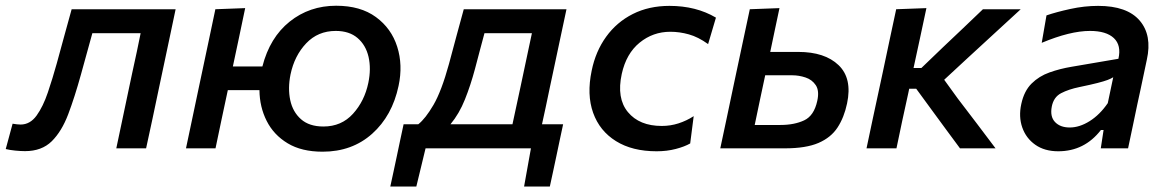

<svg xmlns="http://www.w3.org/2000/svg" viewBox="-62 -530 4160 686"><path d="M27.5 10Q12 10 -8 8Q-28 6 -41.5 2.5L-17 -88Q-9.5 -86.5 -1.2 -85.8Q7 -85 11.5 -85Q45.5 -85 68.8 -117.2Q92 -149.5 109 -199.8Q126 -250 141 -304Q154.5 -353.5 168 -402.8Q181.5 -452 194 -497H565.5Q554 -443 543 -390.2Q532 -337.5 517 -267.5L506.5 -218Q493.5 -156.5 482.8 -105.5Q472 -54.5 460 0H353.5Q365 -54.5 375.8 -105.5Q386.5 -156.5 399.5 -218L410 -267.5Q419.5 -310.5 426.8 -345Q434 -379.5 440.5 -411.5H268Q257.5 -374 247.2 -336.2Q237 -298.5 227 -263Q205 -183.5 181.8 -122Q158.5 -60.5 122.8 -25.2Q87 10 27.5 10Z M602.5 0Q614 -54.5 624.8 -105.5Q635.5 -156.5 648.5 -218L659 -267.5Q674 -337.5 685 -390.2Q696 -443 707.5 -497L814 -501Q802.5 -445.5 791.8 -395Q781 -344.5 770 -292.5H875.5Q902 -396 973 -452.8Q1044 -509.5 1139 -509.5Q1226 -509.5 1281.2 -469Q1336.5 -428.5 1357.2 -363Q1378 -297.5 1362 -223Q1339.5 -116.5 1267.8 -52.2Q1196 12 1090.5 12Q1015.5 12 965.8 -18Q916 -48 890.8 -98Q865.5 -148 865 -208H752Q739.5 -150 729.2 -101.2Q719 -52.5 708 0ZM1093.5 -78Q1158 -78 1199.2 -123.5Q1240.5 -169 1254 -234Q1264.5 -284.5 1254.8 -326.8Q1245 -369 1215.5 -394.2Q1186 -419.5 1137.5 -419.5Q1074 -419.5 1032 -375.2Q990 -331 976 -264Q966 -214.5 975 -172.2Q984 -130 1013.5 -104Q1043 -78 1093.5 -78Z M1332.5 136.5Q1338.5 109.5 1344.2 82.5Q1350 55.5 1355.5 29.5Q1361.5 0.5 1367.8 -29Q1374 -58.5 1380 -86H1432.5Q1458 -106 1486.8 -155.2Q1515.5 -204.5 1542 -301Q1557.5 -359.5 1570.2 -406Q1583 -452.5 1595 -497H1962Q1950 -442 1939.2 -390Q1928.5 -338 1913.5 -269L1902.5 -217.5Q1894.5 -179 1887.8 -147.2Q1881 -115.5 1874.5 -86H1950Q1944 -58.5 1937.8 -29Q1931.5 0.5 1925.5 29.5Q1919.5 57.5 1914 83.5Q1908.5 109.5 1902.5 136.5H1810.5L1835 0H1458.5L1425.5 136.5ZM1635 -283.5Q1619.5 -225.5 1599.2 -174.8Q1579 -124 1547.5 -86H1769Q1781.5 -144 1797.5 -218.5L1808 -268Q1817 -310 1824.2 -344.5Q1831.5 -379 1838.5 -411.5H1669Q1661 -382 1652.8 -351Q1644.5 -320 1635 -283.5Z M2284 10.5Q2197 10.5 2138.8 -25.8Q2080.5 -62 2057.2 -127Q2034 -192 2052 -277.5Q2066 -346.5 2103.8 -398.8Q2141.5 -451 2199 -480Q2256.5 -509 2330 -509Q2425 -509 2496 -467L2468 -372.5Q2432.5 -398 2399.2 -407.2Q2366 -416.5 2333 -416.5Q2271 -416.5 2223.2 -377.5Q2175.5 -338.5 2159.5 -266Q2140.5 -179 2181.5 -129.5Q2222.5 -80 2302.5 -80Q2333.5 -80 2362.2 -89.2Q2391 -98.5 2416.5 -115L2404 -17.5Q2384 -6 2352.5 2.2Q2321 10.5 2284 10.5Z M2511.5 0Q2523 -53.5 2533.8 -104.8Q2544.5 -156 2557.5 -217.5L2568 -267Q2583 -336.5 2594 -389.2Q2605 -442 2617 -497L2723 -501Q2714.5 -461 2706.5 -423.2Q2698.5 -385.5 2690 -344.5H2790Q2885 -344.5 2934.2 -297.2Q2983.5 -250 2964.5 -160.5Q2954 -110.5 2930.5 -74.5Q2907 -38.5 2862.2 -19.2Q2817.5 0 2742.5 0ZM2634.5 -83.5H2726.5Q2776 -83.5 2811.2 -100Q2846.5 -116.5 2858 -169.5Q2866 -205.5 2852.8 -225.5Q2839.5 -245.5 2816 -253.2Q2792.5 -261 2769 -261H2672Q2662 -214 2653.2 -172.8Q2644.5 -131.5 2634.5 -83.5Z M3034 0Q3045.5 -54.5 3056.2 -105Q3067 -155.5 3080.5 -218L3092 -271.5Q3106 -338 3117.2 -390.5Q3128.5 -443 3140 -497L3248 -501Q3236.5 -446.5 3225.2 -394.2Q3214 -342 3202 -287H3230L3307 -361Q3343 -395 3378.8 -429Q3414.5 -463 3450 -497H3585Q3537 -453 3489.2 -409Q3441.5 -365 3393 -320.5L3311.5 -245L3360 -178Q3394 -133.5 3428 -88.8Q3462 -44 3495 0H3368Q3344 -32.5 3319.8 -65.2Q3295.5 -98 3271.5 -131L3211.5 -213H3186.5L3183.5 -198.5Q3171.5 -144.5 3161.5 -97.8Q3151.5 -51 3141 0Z M3719 10.5Q3670 10.5 3637 -12.8Q3604 -36 3590.5 -74.5Q3577 -113 3587 -158.5Q3597 -205 3623.8 -231.5Q3650.5 -258 3687.8 -271.2Q3725 -284.5 3767 -291.5L3934 -320Q3945 -368 3917.8 -393.8Q3890.5 -419.5 3832.5 -419.5Q3761.5 -419.5 3660 -377L3677 -475Q3712 -487 3762.2 -498Q3812.5 -509 3861.5 -509Q3965 -509 4010 -456.5Q4055 -404 4035.5 -316.5Q4030.5 -293 4025 -266.8Q4019.5 -240.5 4013 -210L4001.5 -157Q3994.5 -122.5 3986.2 -83.8Q3978 -45 3968.5 0H3871L3881 -65.5H3871.5Q3812.5 10.5 3719 10.5ZM3760 -74.5Q3795 -74.5 3831.2 -97.2Q3867.5 -120 3896 -161.5L3915.5 -254Q3907.5 -249 3895 -244.2Q3882.5 -239.5 3859.2 -233.5Q3836 -227.5 3795 -219Q3756 -211 3729.2 -197Q3702.5 -183 3696 -149.5Q3689 -113.5 3707.5 -94Q3726 -74.5 3760 -74.5Z"/></svg>

Font: Commissioner Medium
Style: Italic
Weight: 500
Italic angle: -12°
Designer: Kostas Bartsokas
Foundry: Kostas Bartsokas
Version: Version 1.000; ttfautohint (v1.8.3)